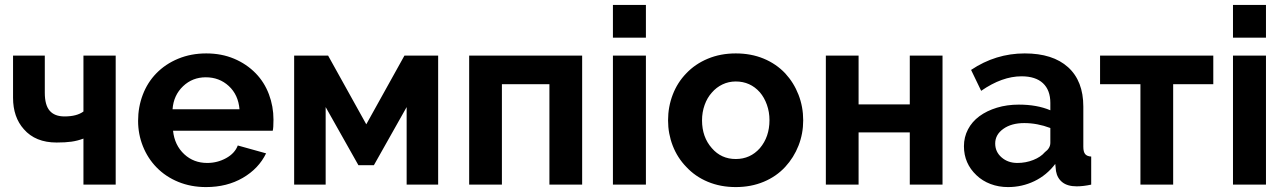

<svg xmlns="http://www.w3.org/2000/svg" viewBox="-20 -750 5225 780"><path d="M319 -524V-297Q292 -277 242 -277Q202 -277 182 -300Q162 -323 162 -373V-524H33V-353Q33 -274 77 -225Q124 -171 210 -171Q246 -171 270.5 -174.5Q295 -178 319 -187V0H450V-524Z M1061 -127 946 -159Q934 -127 898.5 -107.5Q863 -88 822 -88Q767 -88 729 -123Q689 -160 683 -219H1088Q1091 -230 1091 -264Q1091 -318 1072.5 -367Q1054 -416 1019 -452Q982 -490 931 -511.5Q880 -533 818 -533Q756 -533 704 -511.5Q652 -490 615 -452Q579 -415 560 -365Q541 -315 541 -259Q541 -205 560.5 -156Q580 -107 616 -70Q653 -32 704.5 -11Q756 10 817 10Q902 10 966.5 -27.5Q1031 -65 1061 -127ZM724 -400Q762 -436 816 -436Q871 -436 909.5 -400.5Q948 -365 953 -306H681Q685 -363 724 -400Z M1175 -524V0H1303V-315L1436 -79H1499L1632 -315V0H1760V-524H1623L1468 -245L1313 -524Z M1886 -524V0H2019V-408H2212V0H2345V-524Z M2604 -730H2470V-597H2604ZM2604 -524H2470V0H2604Z M3170 -72Q3205 -110 3224 -158.5Q3243 -207 3243 -261Q3243 -316 3224 -365Q3205 -414 3170 -452Q3133 -491 3082 -512Q3031 -533 2969 -533Q2907 -533 2855.5 -511.5Q2804 -490 2768 -452Q2732 -415 2713 -365.5Q2694 -316 2694 -261Q2694 -207 2713 -158Q2732 -109 2768 -72Q2804 -33 2855.5 -11.5Q2907 10 2969 10Q3031 10 3082.5 -11.5Q3134 -33 3170 -72ZM2872 -374Q2890 -395 2915 -407Q2940 -419 2969 -419Q3028 -419 3067 -375Q3085 -354 3095.5 -324.5Q3106 -295 3106 -262Q3106 -194 3067 -148Q3028 -104 2969 -104Q2910 -104 2872 -148Q2832 -193 2832 -261Q2832 -294 2842.5 -323.5Q2853 -353 2872 -374Z M3335 -524V0H3468V-212H3676V0H3809V-524H3676V-326H3468V-524Z M4267 -84 4270 -55Q4275 -26 4296 -9.5Q4317 7 4354 7Q4381 7 4413 0V-114Q4396 -115 4388.5 -124Q4381 -133 4381 -154V-317Q4381 -421 4319 -477Q4257 -533 4143 -533Q4025 -533 3925 -466L3966 -381Q4051 -440 4130 -440Q4187 -440 4217 -412Q4247 -384 4247 -332V-302Q4193 -325 4119 -325Q4071 -325 4030 -312.5Q3989 -300 3959 -278Q3929 -256 3912.5 -224.5Q3896 -193 3896 -156Q3896 -86 3947 -38Q3971 -15 4004 -2.5Q4037 10 4075 10Q4132 10 4182 -14Q4232 -38 4267 -84ZM4023 -167Q4023 -203 4056 -226.5Q4089 -250 4141 -250Q4194 -250 4247 -230V-170Q4247 -148 4225 -132Q4208 -112 4177.5 -100Q4147 -88 4113 -88Q4075 -88 4049 -110.5Q4023 -133 4023 -167Z M4909 -408V-524H4449V-408H4613V0H4746V-408Z M5123 -730H4989V-597H5123ZM5123 -524H4989V0H5123Z"/></svg>

Font: RT Raleway Bold
Style: Regular
Weight: 400
Designer: Matt McInerney, Pablo Impallari, Rodrigo Fuenzalida — Edited by Milan Moffatt in April 2016
Foundry: Matt McInerney, Pablo Impallari, Rodrigo Fuenzalida — Edited by Milan Moffatt in April 2016
Version: Version 3.001